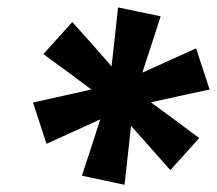

<svg xmlns="http://www.w3.org/2000/svg" viewBox="-20 -774 586 518"><path d="M201 -300Q213.5 -338 226 -376Q238 -414 250.5 -452Q214.5 -435.5 178.2 -419Q142 -402.5 105.5 -386L69 -497.5Q108.5 -506.5 148 -515Q187 -523.5 226.5 -532.5Q194 -556.5 162 -580.5Q129.5 -604 97 -628L175 -714.5Q202 -684.5 228.5 -655Q254.5 -625 281 -595Q285.5 -635 290 -675Q294 -714.5 298.5 -754L413.5 -730Q401 -692.5 389 -654.5Q376.5 -616 364 -578Q400.5 -594.5 437 -611Q473 -627 509 -643.5L545.5 -532.5Q506 -524 466.5 -515.5Q426.5 -506.5 387 -498Q420 -473.5 453 -449.5Q485.5 -425.5 517.5 -401.5L439.5 -315Q413 -345 386.5 -374.8Q360 -404.5 333.5 -434.5Q329 -394.5 324.8 -354.8Q320.5 -315 316 -275.5Z"/></svg>

Font: Heraclito ExtraBold
Style: Italic
Weight: 800
Italic angle: -12°
Designer: Kostas Bartsokas (font) & Cristiano Sobral (main changes)
Foundry: Kostas Bartsokas (font) & Cristiano Sobral (main changes)
Version: Version 1.00;July 8, 2020;FontCreator 13.0.0.2655 64-bit